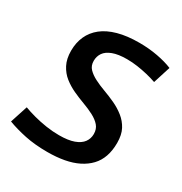

<svg xmlns="http://www.w3.org/2000/svg" viewBox="-150 -651 723 763"><g transform="rotate(30 211.5 -269.5)"><path d="M-13 -23 13 -103Q34 -95 62 -87.5Q90 -80 120 -75.5Q150 -71 179 -71Q221 -71 247 -80.5Q273 -90 285 -106.5Q297 -123 297 -144Q297 -167 284 -182Q271 -197 249 -208.5Q227 -220 201 -229.5Q175 -239 149 -251Q123 -263 101.5 -280Q80 -297 66.5 -323Q53 -349 53 -386Q53 -423 66.5 -453Q80 -483 107 -504.5Q134 -526 175.5 -537.5Q217 -549 273 -549Q317 -549 357 -541.5Q397 -534 426 -522L401 -443Q381 -450 358 -455.5Q335 -461 311 -464.5Q287 -468 263 -468Q223 -468 198 -458.5Q173 -449 162 -433Q151 -417 151 -396Q151 -374 164.5 -360Q178 -346 199.5 -335Q221 -324 247 -314.5Q273 -305 299 -293Q325 -281 347 -263.5Q369 -246 382 -221.5Q395 -197 395 -160Q395 -125 385.5 -97.5Q376 -70 357 -50Q338 -30 311 -16.5Q284 -3 249 3.5Q214 10 172 10Q115 10 69.5 0.5Q24 -9 -13 -23Z"/></g></svg>

Font: Georama ExtraCondensed Thin Medium
Style: Italic
Weight: 500
Italic angle: -9°
Version: Version 1.001